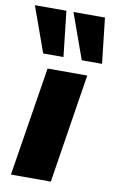

<svg xmlns="http://www.w3.org/2000/svg" viewBox="-98 -811 515 858"><g transform="rotate(10 159.5 -382.0)"><path d="M15 0 94 -495H274L196 0ZM238 -558 164 -764H307L330 -558ZM63 -558 -11 -764H132L155 -558Z"/></g></svg>

Font: Nunito Sans 11pt Black
Style: Italic
Weight: 900
Italic angle: -9°
Version: Version 3.101;gftools[0.9.27]